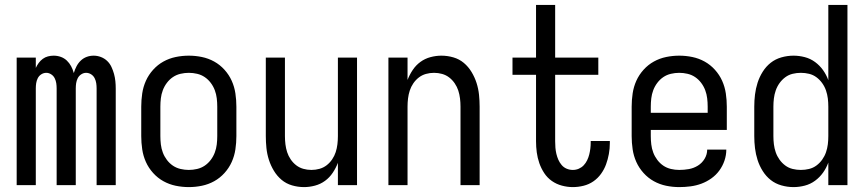

<svg xmlns="http://www.w3.org/2000/svg" viewBox="-20 -755 3540 783"><path d="M48 0V-520H126V-478Q131 -489 138 -498.5Q145 -508 154.5 -515Q164 -522 175.5 -525Q187 -528 199 -528Q214 -528 228 -523Q242 -518 252.5 -508Q263 -498 270 -485Q277 -472 281 -457Q285 -471 292 -484.5Q299 -498 309.5 -508Q320 -518 333.5 -523Q347 -528 362 -528Q377 -528 391.5 -522.5Q406 -517 417 -506.5Q428 -496 434.5 -482Q441 -468 445 -453.5Q449 -439 450.5 -424Q452 -409 452 -394V0H374V-394Q374 -405 372.5 -415.5Q371 -426 366 -436Q361 -446 351.5 -452Q342 -458 331 -458Q321 -458 311.5 -452Q302 -446 297 -436Q292 -426 290.5 -415.5Q289 -405 289 -394V0H211V-394Q211 -405 209.5 -415.5Q208 -426 203 -436Q198 -446 188.5 -452Q179 -458 169 -458Q158 -458 148.5 -452Q139 -446 134 -436Q129 -426 127.5 -415.5Q126 -405 126 -394V0Z M750 8Q723 8 696.5 2.5Q670 -3 646.5 -16Q623 -29 604.5 -49.5Q586 -70 575 -94.5Q564 -119 560 -146Q556 -173 556 -200V-320Q556 -347 560 -374Q564 -401 575 -425.5Q586 -450 604.5 -470.5Q623 -491 646.5 -504Q670 -517 696.5 -522.5Q723 -528 750 -528Q777 -528 803.5 -522.5Q830 -517 853.5 -504Q877 -491 895.5 -470.5Q914 -450 925 -425.5Q936 -401 940 -374Q944 -347 944 -320V-200Q944 -173 940 -146Q936 -119 925 -94.5Q914 -70 895.5 -49.5Q877 -29 853.5 -16Q830 -3 803.5 2.5Q777 8 750 8ZM750 -62Q767 -62 784 -66Q801 -70 815 -79.5Q829 -89 839.5 -103Q850 -117 856 -133Q862 -149 864 -166Q866 -183 866 -200V-320Q866 -337 864 -354Q862 -371 856 -387Q850 -403 839.5 -417Q829 -431 815 -440.5Q801 -450 784 -454Q767 -458 750 -458Q733 -458 716 -454Q699 -450 685 -440.5Q671 -431 660.5 -417Q650 -403 644 -387Q638 -371 636 -354Q634 -337 634 -320V-200Q634 -183 636 -166Q638 -149 644 -133Q650 -117 660.5 -103Q671 -89 685 -79.5Q699 -70 716 -66Q733 -62 750 -62Z M1220 8Q1195 8 1171 1Q1147 -6 1128.5 -21.5Q1110 -37 1097 -58.5Q1084 -80 1076.5 -103.5Q1069 -127 1066.5 -151.5Q1064 -176 1064 -200V-520H1142V-200Q1142 -183 1144 -166.5Q1146 -150 1151 -134.5Q1156 -119 1165.5 -105Q1175 -91 1188 -81Q1201 -71 1217 -66.5Q1233 -62 1250 -62Q1267 -62 1283 -66.5Q1299 -71 1312 -81Q1325 -91 1334.5 -105Q1344 -119 1349 -134.5Q1354 -150 1356 -166.5Q1358 -183 1358 -200V-520H1436V0H1358V-91Q1350 -70 1337 -50.5Q1324 -31 1305.5 -17.5Q1287 -4 1264.5 2Q1242 8 1220 8Z M1564 0V-520H1642V-429Q1650 -450 1663 -469.5Q1676 -489 1694.5 -502.5Q1713 -516 1735.5 -522Q1758 -528 1780 -528Q1805 -528 1829 -521Q1853 -514 1871.5 -498.5Q1890 -483 1903 -461.5Q1916 -440 1923.5 -416.5Q1931 -393 1933.5 -368.5Q1936 -344 1936 -320V0H1858V-320Q1858 -337 1856 -353.5Q1854 -370 1849 -385.5Q1844 -401 1834.5 -415Q1825 -429 1812 -439Q1799 -449 1783 -453.5Q1767 -458 1750 -458Q1733 -458 1717 -453.5Q1701 -449 1688 -439Q1675 -429 1665.5 -415Q1656 -401 1651 -385.5Q1646 -370 1644 -353.5Q1642 -337 1642 -320V0Z M2316 8Q2294 8 2271.5 2Q2249 -4 2230.5 -17Q2212 -30 2199.5 -49Q2187 -68 2179.5 -89.5Q2172 -111 2169 -133.5Q2166 -156 2166 -179V-450H2070V-520H2166V-735H2244V-520H2420V-450H2244V-179Q2244 -166 2245 -153Q2246 -140 2249 -127.5Q2252 -115 2257 -103.5Q2262 -92 2270.5 -82Q2279 -72 2291 -67Q2303 -62 2316 -62Q2329 -62 2340.5 -67Q2352 -72 2360.5 -81Q2369 -90 2374.5 -101.5Q2380 -113 2383 -125Q2386 -137 2387.5 -149.5Q2389 -162 2389 -174V-180H2467V-171Q2467 -149 2463 -127Q2459 -105 2451.5 -84.5Q2444 -64 2431 -46Q2418 -28 2400 -15.5Q2382 -3 2360 2.5Q2338 8 2316 8Z M2750 8Q2723 8 2696.5 2.5Q2670 -3 2646.5 -16Q2623 -29 2604.5 -49.5Q2586 -70 2575 -94.5Q2564 -119 2560 -146Q2556 -173 2556 -200V-320Q2556 -347 2560 -374Q2564 -401 2575 -425.5Q2586 -450 2604.5 -470.5Q2623 -491 2646.5 -504Q2670 -517 2696.5 -522.5Q2723 -528 2750 -528Q2777 -528 2803.5 -522.5Q2830 -517 2853.5 -504Q2877 -491 2895.5 -470.5Q2914 -450 2925 -425.5Q2936 -401 2940 -374Q2944 -347 2944 -320V-225H2634V-200Q2634 -183 2636 -166Q2638 -149 2644 -133Q2650 -117 2660.5 -103Q2671 -89 2685 -79.5Q2699 -70 2716 -66Q2733 -62 2750 -62Q2770 -62 2789.5 -65.5Q2809 -69 2826 -79.5Q2843 -90 2853.5 -107.5Q2864 -125 2864 -145H2942Q2942 -122 2934.5 -100Q2927 -78 2913.5 -59.5Q2900 -41 2881 -27.5Q2862 -14 2840.5 -6Q2819 2 2796 5Q2773 8 2750 8ZM2866 -295V-320Q2866 -337 2864 -354Q2862 -371 2856 -387Q2850 -403 2839.5 -417Q2829 -431 2815 -440.5Q2801 -450 2784 -454Q2767 -458 2750 -458Q2733 -458 2716 -454Q2699 -450 2685 -440.5Q2671 -431 2660.5 -417Q2650 -403 2644 -387Q2638 -371 2636 -354Q2634 -337 2634 -320V-295Z M3216 8Q3191 8 3166.5 1Q3142 -6 3123 -21Q3104 -36 3090.5 -57.5Q3077 -79 3069.5 -102.5Q3062 -126 3059 -150.5Q3056 -175 3056 -200V-320Q3056 -345 3059 -369.5Q3062 -394 3069.5 -417.5Q3077 -441 3090.5 -462.5Q3104 -484 3123 -499Q3142 -514 3166.5 -521Q3191 -528 3216 -528Q3239 -528 3262 -522Q3285 -516 3304 -502Q3323 -488 3336.5 -469Q3350 -450 3358 -428V-735H3436V0H3358V-92Q3350 -70 3336.5 -51Q3323 -32 3304 -18Q3285 -4 3262 2Q3239 8 3216 8ZM3246 -62Q3263 -62 3279.5 -66Q3296 -70 3309.5 -80Q3323 -90 3333 -104Q3343 -118 3348.5 -134Q3354 -150 3356 -166.5Q3358 -183 3358 -200V-320Q3358 -337 3356 -353.5Q3354 -370 3348.5 -386Q3343 -402 3333 -416Q3323 -430 3309.5 -440Q3296 -450 3279.5 -454Q3263 -458 3246 -458Q3229 -458 3212.5 -454Q3196 -450 3182.5 -440Q3169 -430 3159 -416Q3149 -402 3143.5 -386Q3138 -370 3136 -353.5Q3134 -337 3134 -320V-200Q3134 -183 3136 -166.5Q3138 -150 3143.5 -134Q3149 -118 3159 -104Q3169 -90 3182.5 -80Q3196 -70 3212.5 -66Q3229 -62 3246 -62Z"/></svg>

Font: Iosevka MaddieWtf
Style: Regular
Weight: 400
Monospace: yes
Designer: Belleve Invis
Foundry: Belleve Invis
Version: Version 31.3.0; ttfautohint (v1.8.3)